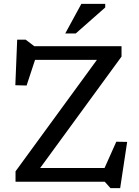

<svg xmlns="http://www.w3.org/2000/svg" viewBox="-20 -936 716 989"><path d="M606 -698V-644.5L178 -58.5L153.5 -70.5H518.5L579 -206L635 -205L599 33H549L519.5 0H60V-53.5L487.5 -639L511.5 -627.5H160.5L117 -495.5L59 -497L68.5 -731.5H112.5L156.5 -698ZM316 -763.5 399 -916H522V-897.5L370 -763.5Z"/></svg>

Font: Newsreader 9pt
Style: Regular
Weight: 400
Designer: Hugues Gentile
Foundry: Production Type
Version: Version 1.003